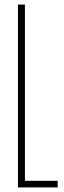

<svg xmlns="http://www.w3.org/2000/svg" viewBox="-20 -820 280 840"><path d="M58.5 0V-800H89V-29H232.5V0Z"/></svg>

Font: Big Shoulders Display Thin ExtraLight
Style: Regular
Weight: 250
Version: Version 2.002